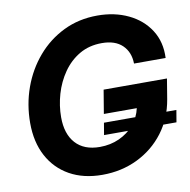

<svg xmlns="http://www.w3.org/2000/svg" viewBox="-83 -821 905 914"><g transform="rotate(-10 369.5 -363.5)"><path d="M339.8 11.7Q248.5 11.7 181.9 -25.6Q115.2 -63 79.1 -130.9Q43 -198.7 43 -290.5Q43 -379.9 72 -460.7Q101.1 -541.5 154.8 -604.2Q208.5 -667 282.5 -703.1Q356.4 -739.3 446.8 -739.3Q529.8 -739.3 595.7 -707.8Q661.6 -676.3 698.5 -618.9Q735.4 -561.5 731.9 -483.9H579.1Q578.1 -539.6 543.5 -573Q508.8 -606.4 444.8 -606.4Q383.3 -606.4 336.2 -578.9Q289.1 -551.3 257.1 -505.1Q225.1 -459 209 -403.6Q192.9 -348.1 192.9 -292Q192.9 -211.4 233.6 -166.3Q274.4 -121.1 350.6 -121.1Q401.9 -121.1 444.8 -140.6Q487.8 -160.2 516.6 -194.3Q545.4 -228.5 555.2 -272.5H396L415 -386.7H721.2L705.1 -289.1Q689.9 -198.7 638.7 -131.1Q587.4 -63.5 510 -25.9Q432.6 11.7 339.8 11.7ZM379.4 -173.3 389.2 -231.4H739.3L729.5 -173.3Z"/></g></svg>

Font: Inter Display
Style: Bold Italic
Weight: 700
Italic angle: -9.39999°
Designer: Rasmus Andersson
Foundry: rsms
Version: Version 4.000;git-a52131595